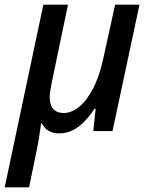

<svg xmlns="http://www.w3.org/2000/svg" viewBox="-47 -559 659 819"><path d="M-27 240 138 -539H243L174 -208Q170 -188 167.5 -171.5Q165 -155 165 -144Q165 -112 180 -94.5Q195 -77 225 -77Q257 -77 289 -102Q321 -127 348.5 -178.5Q376 -230 393 -307L444 -539H548L433 0H351L361 -95H356Q339 -69 316.5 -44.5Q294 -20 266.5 -5Q239 10 204 10Q180 10 161.5 -0.5Q143 -11 132 -32H128Q126 -18 123 4.5Q120 27 116 49Q112 71 109 85L77 240Z"/></svg>

Font: Noto Sans Display Medium
Style: Italic
Weight: 500
Italic angle: -12°
Designer: Monotype Design Team
Foundry: Monotype Imaging Inc.
Version: Version 2.003